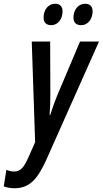

<svg xmlns="http://www.w3.org/2000/svg" viewBox="-105 -761 547 1022"><path d="M328 -627C361 -627 388 -658 388 -701C388 -727 373 -741 349 -741C309 -741 286 -706 286 -668C286 -641 300 -627 328 -627ZM168 -627C202 -627 228 -658 228 -701C228 -727 213 -741 190 -741C149 -741 127 -706 127 -668C127 -641 141 -627 168 -627ZM-27 241C59 241 99 181 140 93L422 -540H321L200 -254C189 -228 174 -187 162 -148H159C162 -186 163 -225 163 -262L162 -540H64L82 -4L46 77C25 124 7 152 -29 152C-43 152 -57 149 -71 143L-85 231C-70 237 -51 241 -27 241Z"/></svg>

Font: Noto Sans UI Condensed Medium
Style: Italic
Weight: 500
Width: 3
Italic angle: -12°
Designer: Monotype Design Team
Foundry: Monotype Imaging Inc.
Version: Version 1.901